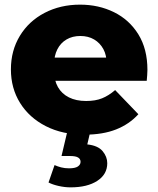

<svg xmlns="http://www.w3.org/2000/svg" viewBox="-20 -571 682 827"><path d="M345 9Q249 9 177.5 -27.5Q106 -64 66.5 -127.5Q27 -191 27 -272Q27 -353 65.5 -416.5Q104 -480 172 -515.5Q240 -551 325 -551Q405 -551 471 -518.5Q537 -486 576 -423Q615 -360 615 -270Q615 -260 614 -247Q613 -234 612 -223H183V-323H511L439 -295Q440 -332 425.5 -359Q411 -386 385.5 -401Q360 -416 326 -416Q292 -416 266.5 -401Q241 -386 227 -358.5Q213 -331 213 -294V-265Q213 -225 229.5 -196Q246 -167 277 -151.5Q308 -136 351 -136Q391 -136 419.5 -147.5Q448 -159 476 -183L576 -79Q537 -36 480 -13.5Q423 9 345 9ZM284 236Q259 236 232.5 230Q206 224 189 215L215 140Q228 146 243.5 150Q259 154 277 154Q304 154 315.5 146Q327 138 327 126Q327 114 316.5 107.5Q306 101 282 101H245L271 -9H370L356 51Q402 56 422 80Q442 104 442 132Q442 180 399 208Q356 236 284 236Z"/></svg>

Font: Montserrat Thin ExtraBold
Style: Regular
Weight: 800
Version: Version 9.000